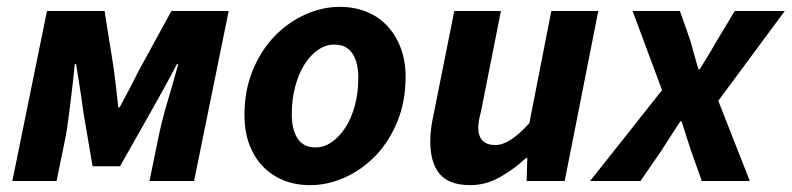

<svg xmlns="http://www.w3.org/2000/svg" viewBox="-20 -528 2309 560"><path d="M16 0 117 -496H285L312 -326Q316 -296 319 -268.5Q322 -241 325 -215H329Q343 -241 357.5 -268.5Q372 -296 387 -326L480 -496H647L546 0H416L442 -127Q446 -147 453 -175Q460 -203 469 -233Q478 -263 486 -291.5Q494 -320 500 -341H496Q479 -308 458.5 -271Q438 -234 420 -202L330 -43H250L223 -202Q219 -234 213 -271.5Q207 -309 202 -341H198Q196 -320 193 -291.5Q190 -263 186 -233Q182 -203 178.5 -175Q175 -147 171 -127L145 0Z M885 12Q841 12 806 -2.5Q771 -17 745.5 -44Q720 -71 706.5 -108.5Q693 -146 693 -192Q693 -264 717 -322.5Q741 -381 780.5 -422Q820 -463 870 -485.5Q920 -508 971 -508Q1014 -508 1049.5 -493.5Q1085 -479 1110 -452Q1135 -425 1149 -387.5Q1163 -350 1163 -304Q1163 -232 1139 -173.5Q1115 -115 1075.5 -74Q1036 -33 986 -10.5Q936 12 885 12ZM955 -398Q930 -398 907.5 -382.5Q885 -367 868 -340Q851 -313 841 -275.5Q831 -238 831 -195Q831 -150 848 -124Q865 -98 900 -98Q925 -98 947.5 -113.5Q970 -129 987.5 -156Q1005 -183 1015 -220Q1025 -257 1025 -301Q1025 -347 1007.5 -372.5Q990 -398 955 -398Z M1627 0H1516L1518 -67H1514Q1480 -35 1438.5 -11.5Q1397 12 1352 12Q1290 12 1262.5 -20.5Q1235 -53 1235 -116Q1235 -133 1237 -150Q1239 -167 1243 -186L1305 -496H1441L1383 -203Q1379 -188 1377 -177Q1375 -166 1375 -156Q1375 -105 1425 -105Q1467 -105 1524 -169L1588 -496H1725Z M1911 -265 1825 -496H1963L1993 -411Q1999 -389 2005 -368Q2011 -347 2017 -326H2021Q2034 -347 2047 -368.5Q2060 -390 2072 -411L2123 -496H2269L2075 -234L2167 0H2027L1996 -87Q1989 -108 1982 -130Q1975 -152 1968 -174H1964Q1950 -152 1936 -130.5Q1922 -109 1908 -87L1848 0H1701Z"/></svg>

Font: mr_Source Sans Pro
Style: Bold Italic
Weight: 700
Italic angle: -11°
Designer: Paul D. Hunt
Foundry: Adobe Systems Incorporated
Version: Version 1.036;July 10, 2024;FontCreator 11.5.0.2430 64-bit